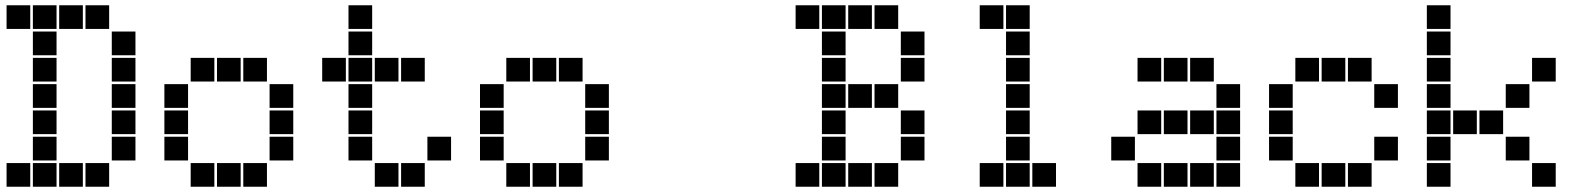

<svg xmlns="http://www.w3.org/2000/svg" viewBox="-20 -715 6040 730"><path d="M6 -695Q5 -695 5 -695Q5 -695 5 -694V-606Q5 -605 5 -605Q5 -605 6 -605H94Q95 -605 95 -605Q95 -605 95 -606V-694Q95 -695 95 -695Q95 -695 94 -695ZM106 -695Q105 -695 105 -695Q105 -695 105 -694V-606Q105 -605 105 -605Q105 -605 106 -605H194Q195 -605 195 -605Q195 -605 195 -606V-694Q195 -695 195 -695Q195 -695 194 -695ZM206 -695Q205 -695 205 -695Q205 -695 205 -694V-606Q205 -605 205 -605Q205 -605 206 -605H294Q295 -605 295 -605Q295 -605 295 -606V-694Q295 -695 295 -695Q295 -695 294 -695ZM306 -695Q305 -695 305 -695Q305 -695 305 -694V-606Q305 -605 305 -605Q305 -605 306 -605H394Q395 -605 395 -605Q395 -605 395 -606V-694Q395 -695 395 -695Q395 -695 394 -695ZM106 -595Q105 -595 105 -595Q105 -595 105 -594V-506Q105 -505 105 -505Q105 -505 106 -505H194Q195 -505 195 -505Q195 -505 195 -506V-594Q195 -595 195 -595Q195 -595 194 -595ZM406 -595Q405 -595 405 -595Q405 -595 405 -594V-506Q405 -505 405 -505Q405 -505 406 -505H494Q495 -505 495 -505Q495 -505 495 -506V-594Q495 -595 495 -595Q495 -595 494 -595ZM106 -495Q105 -495 105 -495Q105 -495 105 -494V-406Q105 -405 105 -405Q105 -405 106 -405H194Q195 -405 195 -405Q195 -405 195 -406V-494Q195 -495 195 -495Q195 -495 194 -495ZM406 -495Q405 -495 405 -495Q405 -495 405 -494V-406Q405 -405 405 -405Q405 -405 406 -405H494Q495 -405 495 -405Q495 -405 495 -406V-494Q495 -495 495 -495Q495 -495 494 -495ZM106 -395Q105 -395 105 -395Q105 -395 105 -394V-306Q105 -305 105 -305Q105 -305 106 -305H194Q195 -305 195 -305Q195 -305 195 -306V-394Q195 -395 195 -395Q195 -395 194 -395ZM406 -395Q405 -395 405 -395Q405 -395 405 -394V-306Q405 -305 405 -305Q405 -305 406 -305H494Q495 -305 495 -305Q495 -305 495 -306V-394Q495 -395 495 -395Q495 -395 494 -395ZM106 -295Q105 -295 105 -295Q105 -295 105 -294V-206Q105 -205 105 -205Q105 -205 106 -205H194Q195 -205 195 -205Q195 -205 195 -206V-294Q195 -295 195 -295Q195 -295 194 -295ZM406 -295Q405 -295 405 -295Q405 -295 405 -294V-206Q405 -205 405 -205Q405 -205 406 -205H494Q495 -205 495 -205Q495 -205 495 -206V-294Q495 -295 495 -295Q495 -295 494 -295ZM106 -195Q105 -195 105 -195Q105 -195 105 -194V-106Q105 -105 105 -105Q105 -105 106 -105H194Q195 -105 195 -105Q195 -105 195 -106V-194Q195 -195 195 -195Q195 -195 194 -195ZM406 -195Q405 -195 405 -195Q405 -195 405 -194V-106Q405 -105 405 -105Q405 -105 406 -105H494Q495 -105 495 -105Q495 -105 495 -106V-194Q495 -195 495 -195Q495 -195 494 -195ZM6 -95Q5 -95 5 -95Q5 -95 5 -94V-6Q5 -5 5 -5Q5 -5 6 -5H94Q95 -5 95 -5Q95 -5 95 -6V-94Q95 -95 95 -95Q95 -95 94 -95ZM106 -95Q105 -95 105 -95Q105 -95 105 -94V-6Q105 -5 105 -5Q105 -5 106 -5H194Q195 -5 195 -5Q195 -5 195 -6V-94Q195 -95 195 -95Q195 -95 194 -95ZM206 -95Q205 -95 205 -95Q205 -95 205 -94V-6Q205 -5 205 -5Q205 -5 206 -5H294Q295 -5 295 -5Q295 -5 295 -6V-94Q295 -95 295 -95Q295 -95 294 -95ZM306 -95Q305 -95 305 -95Q305 -95 305 -94V-6Q305 -5 305 -5Q305 -5 306 -5H394Q395 -5 395 -5Q395 -5 395 -6V-94Q395 -95 395 -95Q395 -95 394 -95Z M706 -495Q705 -495 705 -495Q705 -495 705 -494V-406Q705 -405 705 -405Q705 -405 706 -405H794Q795 -405 795 -405Q795 -405 795 -406V-494Q795 -495 795 -495Q795 -495 794 -495ZM806 -495Q805 -495 805 -495Q805 -495 805 -494V-406Q805 -405 805 -405Q805 -405 806 -405H894Q895 -405 895 -405Q895 -405 895 -406V-494Q895 -495 895 -495Q895 -495 894 -495ZM906 -495Q905 -495 905 -495Q905 -495 905 -494V-406Q905 -405 905 -405Q905 -405 906 -405H994Q995 -405 995 -405Q995 -405 995 -406V-494Q995 -495 995 -495Q995 -495 994 -495ZM606 -395Q605 -395 605 -395Q605 -395 605 -394V-306Q605 -305 605 -305Q605 -305 606 -305H694Q695 -305 695 -305Q695 -305 695 -306V-394Q695 -395 695 -395Q695 -395 694 -395ZM1006 -395Q1005 -395 1005 -395Q1005 -395 1005 -394V-306Q1005 -305 1005 -305Q1005 -305 1006 -305H1094Q1095 -305 1095 -305Q1095 -305 1095 -306V-394Q1095 -395 1095 -395Q1095 -395 1094 -395ZM606 -295Q605 -295 605 -295Q605 -295 605 -294V-206Q605 -205 605 -205Q605 -205 606 -205H694Q695 -205 695 -205Q695 -205 695 -206V-294Q695 -295 695 -295Q695 -295 694 -295ZM1006 -295Q1005 -295 1005 -295Q1005 -295 1005 -294V-206Q1005 -205 1005 -205Q1005 -205 1006 -205H1094Q1095 -205 1095 -205Q1095 -205 1095 -206V-294Q1095 -295 1095 -295Q1095 -295 1094 -295ZM606 -195Q605 -195 605 -195Q605 -195 605 -194V-106Q605 -105 605 -105Q605 -105 606 -105H694Q695 -105 695 -105Q695 -105 695 -106V-194Q695 -195 695 -195Q695 -195 694 -195ZM1006 -195Q1005 -195 1005 -195Q1005 -195 1005 -194V-106Q1005 -105 1005 -105Q1005 -105 1006 -105H1094Q1095 -105 1095 -105Q1095 -105 1095 -106V-194Q1095 -195 1095 -195Q1095 -195 1094 -195ZM706 -95Q705 -95 705 -95Q705 -95 705 -94V-6Q705 -5 705 -5Q705 -5 706 -5H794Q795 -5 795 -5Q795 -5 795 -6V-94Q795 -95 795 -95Q795 -95 794 -95ZM806 -95Q805 -95 805 -95Q805 -95 805 -94V-6Q805 -5 805 -5Q805 -5 806 -5H894Q895 -5 895 -5Q895 -5 895 -6V-94Q895 -95 895 -95Q895 -95 894 -95ZM906 -95Q905 -95 905 -95Q905 -95 905 -94V-6Q905 -5 905 -5Q905 -5 906 -5H994Q995 -5 995 -5Q995 -5 995 -6V-94Q995 -95 995 -95Q995 -95 994 -95Z M1306 -695Q1305 -695 1305 -695Q1305 -695 1305 -694V-606Q1305 -605 1305 -605Q1305 -605 1306 -605H1394Q1395 -605 1395 -605Q1395 -605 1395 -606V-694Q1395 -695 1395 -695Q1395 -695 1394 -695ZM1306 -595Q1305 -595 1305 -595Q1305 -595 1305 -594V-506Q1305 -505 1305 -505Q1305 -505 1306 -505H1394Q1395 -505 1395 -505Q1395 -505 1395 -506V-594Q1395 -595 1395 -595Q1395 -595 1394 -595ZM1206 -495Q1205 -495 1205 -495Q1205 -495 1205 -494V-406Q1205 -405 1205 -405Q1205 -405 1206 -405H1294Q1295 -405 1295 -405Q1295 -405 1295 -406V-494Q1295 -495 1295 -495Q1295 -495 1294 -495ZM1306 -495Q1305 -495 1305 -495Q1305 -495 1305 -494V-406Q1305 -405 1305 -405Q1305 -405 1306 -405H1394Q1395 -405 1395 -405Q1395 -405 1395 -406V-494Q1395 -495 1395 -495Q1395 -495 1394 -495ZM1406 -495Q1405 -495 1405 -495Q1405 -495 1405 -494V-406Q1405 -405 1405 -405Q1405 -405 1406 -405H1494Q1495 -405 1495 -405Q1495 -405 1495 -406V-494Q1495 -495 1495 -495Q1495 -495 1494 -495ZM1506 -495Q1505 -495 1505 -495Q1505 -495 1505 -494V-406Q1505 -405 1505 -405Q1505 -405 1506 -405H1594Q1595 -405 1595 -405Q1595 -405 1595 -406V-494Q1595 -495 1595 -495Q1595 -495 1594 -495ZM1306 -395Q1305 -395 1305 -395Q1305 -395 1305 -394V-306Q1305 -305 1305 -305Q1305 -305 1306 -305H1394Q1395 -305 1395 -305Q1395 -305 1395 -306V-394Q1395 -395 1395 -395Q1395 -395 1394 -395ZM1306 -295Q1305 -295 1305 -295Q1305 -295 1305 -294V-206Q1305 -205 1305 -205Q1305 -205 1306 -205H1394Q1395 -205 1395 -205Q1395 -205 1395 -206V-294Q1395 -295 1395 -295Q1395 -295 1394 -295ZM1306 -195Q1305 -195 1305 -195Q1305 -195 1305 -194V-106Q1305 -105 1305 -105Q1305 -105 1306 -105H1394Q1395 -105 1395 -105Q1395 -105 1395 -106V-194Q1395 -195 1395 -195Q1395 -195 1394 -195ZM1606 -195Q1605 -195 1605 -195Q1605 -195 1605 -194V-106Q1605 -105 1605 -105Q1605 -105 1606 -105H1694Q1695 -105 1695 -105Q1695 -105 1695 -106V-194Q1695 -195 1695 -195Q1695 -195 1694 -195ZM1406 -95Q1405 -95 1405 -95Q1405 -95 1405 -94V-6Q1405 -5 1405 -5Q1405 -5 1406 -5H1494Q1495 -5 1495 -5Q1495 -5 1495 -6V-94Q1495 -95 1495 -95Q1495 -95 1494 -95ZM1506 -95Q1505 -95 1505 -95Q1505 -95 1505 -94V-6Q1505 -5 1505 -5Q1505 -5 1506 -5H1594Q1595 -5 1595 -5Q1595 -5 1595 -6V-94Q1595 -95 1595 -95Q1595 -95 1594 -95Z M1906 -495Q1905 -495 1905 -495Q1905 -495 1905 -494V-406Q1905 -405 1905 -405Q1905 -405 1906 -405H1994Q1995 -405 1995 -405Q1995 -405 1995 -406V-494Q1995 -495 1995 -495Q1995 -495 1994 -495ZM2006 -495Q2005 -495 2005 -495Q2005 -495 2005 -494V-406Q2005 -405 2005 -405Q2005 -405 2006 -405H2094Q2095 -405 2095 -405Q2095 -405 2095 -406V-494Q2095 -495 2095 -495Q2095 -495 2094 -495ZM2106 -495Q2105 -495 2105 -495Q2105 -495 2105 -494V-406Q2105 -405 2105 -405Q2105 -405 2106 -405H2194Q2195 -405 2195 -405Q2195 -405 2195 -406V-494Q2195 -495 2195 -495Q2195 -495 2194 -495ZM1806 -395Q1805 -395 1805 -395Q1805 -395 1805 -394V-306Q1805 -305 1805 -305Q1805 -305 1806 -305H1894Q1895 -305 1895 -305Q1895 -305 1895 -306V-394Q1895 -395 1895 -395Q1895 -395 1894 -395ZM2206 -395Q2205 -395 2205 -395Q2205 -395 2205 -394V-306Q2205 -305 2205 -305Q2205 -305 2206 -305H2294Q2295 -305 2295 -305Q2295 -305 2295 -306V-394Q2295 -395 2295 -395Q2295 -395 2294 -395ZM1806 -295Q1805 -295 1805 -295Q1805 -295 1805 -294V-206Q1805 -205 1805 -205Q1805 -205 1806 -205H1894Q1895 -205 1895 -205Q1895 -205 1895 -206V-294Q1895 -295 1895 -295Q1895 -295 1894 -295ZM2206 -295Q2205 -295 2205 -295Q2205 -295 2205 -294V-206Q2205 -205 2205 -205Q2205 -205 2206 -205H2294Q2295 -205 2295 -205Q2295 -205 2295 -206V-294Q2295 -295 2295 -295Q2295 -295 2294 -295ZM1806 -195Q1805 -195 1805 -195Q1805 -195 1805 -194V-106Q1805 -105 1805 -105Q1805 -105 1806 -105H1894Q1895 -105 1895 -105Q1895 -105 1895 -106V-194Q1895 -195 1895 -195Q1895 -195 1894 -195ZM2206 -195Q2205 -195 2205 -195Q2205 -195 2205 -194V-106Q2205 -105 2205 -105Q2205 -105 2206 -105H2294Q2295 -105 2295 -105Q2295 -105 2295 -106V-194Q2295 -195 2295 -195Q2295 -195 2294 -195ZM1906 -95Q1905 -95 1905 -95Q1905 -95 1905 -94V-6Q1905 -5 1905 -5Q1905 -5 1906 -5H1994Q1995 -5 1995 -5Q1995 -5 1995 -6V-94Q1995 -95 1995 -95Q1995 -95 1994 -95ZM2006 -95Q2005 -95 2005 -95Q2005 -95 2005 -94V-6Q2005 -5 2005 -5Q2005 -5 2006 -5H2094Q2095 -5 2095 -5Q2095 -5 2095 -6V-94Q2095 -95 2095 -95Q2095 -95 2094 -95ZM2106 -95Q2105 -95 2105 -95Q2105 -95 2105 -94V-6Q2105 -5 2105 -5Q2105 -5 2106 -5H2194Q2195 -5 2195 -5Q2195 -5 2195 -6V-94Q2195 -95 2195 -95Q2195 -95 2194 -95Z M3006 -695Q3005 -695 3005 -695Q3005 -695 3005 -694V-606Q3005 -605 3005 -605Q3005 -605 3006 -605H3094Q3095 -605 3095 -605Q3095 -605 3095 -606V-694Q3095 -695 3095 -695Q3095 -695 3094 -695ZM3106 -695Q3105 -695 3105 -695Q3105 -695 3105 -694V-606Q3105 -605 3105 -605Q3105 -605 3106 -605H3194Q3195 -605 3195 -605Q3195 -605 3195 -606V-694Q3195 -695 3195 -695Q3195 -695 3194 -695ZM3206 -695Q3205 -695 3205 -695Q3205 -695 3205 -694V-606Q3205 -605 3205 -605Q3205 -605 3206 -605H3294Q3295 -605 3295 -605Q3295 -605 3295 -606V-694Q3295 -695 3295 -695Q3295 -695 3294 -695ZM3306 -695Q3305 -695 3305 -695Q3305 -695 3305 -694V-606Q3305 -605 3305 -605Q3305 -605 3306 -605H3394Q3395 -605 3395 -605Q3395 -605 3395 -606V-694Q3395 -695 3395 -695Q3395 -695 3394 -695ZM3106 -595Q3105 -595 3105 -595Q3105 -595 3105 -594V-506Q3105 -505 3105 -505Q3105 -505 3106 -505H3194Q3195 -505 3195 -505Q3195 -505 3195 -506V-594Q3195 -595 3195 -595Q3195 -595 3194 -595ZM3406 -595Q3405 -595 3405 -595Q3405 -595 3405 -594V-506Q3405 -505 3405 -505Q3405 -505 3406 -505H3494Q3495 -505 3495 -505Q3495 -505 3495 -506V-594Q3495 -595 3495 -595Q3495 -595 3494 -595ZM3106 -495Q3105 -495 3105 -495Q3105 -495 3105 -494V-406Q3105 -405 3105 -405Q3105 -405 3106 -405H3194Q3195 -405 3195 -405Q3195 -405 3195 -406V-494Q3195 -495 3195 -495Q3195 -495 3194 -495ZM3406 -495Q3405 -495 3405 -495Q3405 -495 3405 -494V-406Q3405 -405 3405 -405Q3405 -405 3406 -405H3494Q3495 -405 3495 -405Q3495 -405 3495 -406V-494Q3495 -495 3495 -495Q3495 -495 3494 -495ZM3106 -395Q3105 -395 3105 -395Q3105 -395 3105 -394V-306Q3105 -305 3105 -305Q3105 -305 3106 -305H3194Q3195 -305 3195 -305Q3195 -305 3195 -306V-394Q3195 -395 3195 -395Q3195 -395 3194 -395ZM3206 -395Q3205 -395 3205 -395Q3205 -395 3205 -394V-306Q3205 -305 3205 -305Q3205 -305 3206 -305H3294Q3295 -305 3295 -305Q3295 -305 3295 -306V-394Q3295 -395 3295 -395Q3295 -395 3294 -395ZM3306 -395Q3305 -395 3305 -395Q3305 -395 3305 -394V-306Q3305 -305 3305 -305Q3305 -305 3306 -305H3394Q3395 -305 3395 -305Q3395 -305 3395 -306V-394Q3395 -395 3395 -395Q3395 -395 3394 -395ZM3106 -295Q3105 -295 3105 -295Q3105 -295 3105 -294V-206Q3105 -205 3105 -205Q3105 -205 3106 -205H3194Q3195 -205 3195 -205Q3195 -205 3195 -206V-294Q3195 -295 3195 -295Q3195 -295 3194 -295ZM3406 -295Q3405 -295 3405 -295Q3405 -295 3405 -294V-206Q3405 -205 3405 -205Q3405 -205 3406 -205H3494Q3495 -205 3495 -205Q3495 -205 3495 -206V-294Q3495 -295 3495 -295Q3495 -295 3494 -295ZM3106 -195Q3105 -195 3105 -195Q3105 -195 3105 -194V-106Q3105 -105 3105 -105Q3105 -105 3106 -105H3194Q3195 -105 3195 -105Q3195 -105 3195 -106V-194Q3195 -195 3195 -195Q3195 -195 3194 -195ZM3406 -195Q3405 -195 3405 -195Q3405 -195 3405 -194V-106Q3405 -105 3405 -105Q3405 -105 3406 -105H3494Q3495 -105 3495 -105Q3495 -105 3495 -106V-194Q3495 -195 3495 -195Q3495 -195 3494 -195ZM3006 -95Q3005 -95 3005 -95Q3005 -95 3005 -94V-6Q3005 -5 3005 -5Q3005 -5 3006 -5H3094Q3095 -5 3095 -5Q3095 -5 3095 -6V-94Q3095 -95 3095 -95Q3095 -95 3094 -95ZM3106 -95Q3105 -95 3105 -95Q3105 -95 3105 -94V-6Q3105 -5 3105 -5Q3105 -5 3106 -5H3194Q3195 -5 3195 -5Q3195 -5 3195 -6V-94Q3195 -95 3195 -95Q3195 -95 3194 -95ZM3206 -95Q3205 -95 3205 -95Q3205 -95 3205 -94V-6Q3205 -5 3205 -5Q3205 -5 3206 -5H3294Q3295 -5 3295 -5Q3295 -5 3295 -6V-94Q3295 -95 3295 -95Q3295 -95 3294 -95ZM3306 -95Q3305 -95 3305 -95Q3305 -95 3305 -94V-6Q3305 -5 3305 -5Q3305 -5 3306 -5H3394Q3395 -5 3395 -5Q3395 -5 3395 -6V-94Q3395 -95 3395 -95Q3395 -95 3394 -95Z M3706 -695Q3705 -695 3705 -695Q3705 -695 3705 -694V-606Q3705 -605 3705 -605Q3705 -605 3706 -605H3794Q3795 -605 3795 -605Q3795 -605 3795 -606V-694Q3795 -695 3795 -695Q3795 -695 3794 -695ZM3806 -695Q3805 -695 3805 -695Q3805 -695 3805 -694V-606Q3805 -605 3805 -605Q3805 -605 3806 -605H3894Q3895 -605 3895 -605Q3895 -605 3895 -606V-694Q3895 -695 3895 -695Q3895 -695 3894 -695ZM3806 -595Q3805 -595 3805 -595Q3805 -595 3805 -594V-506Q3805 -505 3805 -505Q3805 -505 3806 -505H3894Q3895 -505 3895 -505Q3895 -505 3895 -506V-594Q3895 -595 3895 -595Q3895 -595 3894 -595ZM3806 -495Q3805 -495 3805 -495Q3805 -495 3805 -494V-406Q3805 -405 3805 -405Q3805 -405 3806 -405H3894Q3895 -405 3895 -405Q3895 -405 3895 -406V-494Q3895 -495 3895 -495Q3895 -495 3894 -495ZM3806 -395Q3805 -395 3805 -395Q3805 -395 3805 -394V-306Q3805 -305 3805 -305Q3805 -305 3806 -305H3894Q3895 -305 3895 -305Q3895 -305 3895 -306V-394Q3895 -395 3895 -395Q3895 -395 3894 -395ZM3806 -295Q3805 -295 3805 -295Q3805 -295 3805 -294V-206Q3805 -205 3805 -205Q3805 -205 3806 -205H3894Q3895 -205 3895 -205Q3895 -205 3895 -206V-294Q3895 -295 3895 -295Q3895 -295 3894 -295ZM3806 -195Q3805 -195 3805 -195Q3805 -195 3805 -194V-106Q3805 -105 3805 -105Q3805 -105 3806 -105H3894Q3895 -105 3895 -105Q3895 -105 3895 -106V-194Q3895 -195 3895 -195Q3895 -195 3894 -195ZM3706 -95Q3705 -95 3705 -95Q3705 -95 3705 -94V-6Q3705 -5 3705 -5Q3705 -5 3706 -5H3794Q3795 -5 3795 -5Q3795 -5 3795 -6V-94Q3795 -95 3795 -95Q3795 -95 3794 -95ZM3806 -95Q3805 -95 3805 -95Q3805 -95 3805 -94V-6Q3805 -5 3805 -5Q3805 -5 3806 -5H3894Q3895 -5 3895 -5Q3895 -5 3895 -6V-94Q3895 -95 3895 -95Q3895 -95 3894 -95ZM3906 -95Q3905 -95 3905 -95Q3905 -95 3905 -94V-6Q3905 -5 3905 -5Q3905 -5 3906 -5H3994Q3995 -5 3995 -5Q3995 -5 3995 -6V-94Q3995 -95 3995 -95Q3995 -95 3994 -95Z M4306 -495Q4305 -495 4305 -495Q4305 -495 4305 -494V-406Q4305 -405 4305 -405Q4305 -405 4306 -405H4394Q4395 -405 4395 -405Q4395 -405 4395 -406V-494Q4395 -495 4395 -495Q4395 -495 4394 -495ZM4406 -495Q4405 -495 4405 -495Q4405 -495 4405 -494V-406Q4405 -405 4405 -405Q4405 -405 4406 -405H4494Q4495 -405 4495 -405Q4495 -405 4495 -406V-494Q4495 -495 4495 -495Q4495 -495 4494 -495ZM4506 -495Q4505 -495 4505 -495Q4505 -495 4505 -494V-406Q4505 -405 4505 -405Q4505 -405 4506 -405H4594Q4595 -405 4595 -405Q4595 -405 4595 -406V-494Q4595 -495 4595 -495Q4595 -495 4594 -495ZM4606 -395Q4605 -395 4605 -395Q4605 -395 4605 -394V-306Q4605 -305 4605 -305Q4605 -305 4606 -305H4694Q4695 -305 4695 -305Q4695 -305 4695 -306V-394Q4695 -395 4695 -395Q4695 -395 4694 -395ZM4306 -295Q4305 -295 4305 -295Q4305 -295 4305 -294V-206Q4305 -205 4305 -205Q4305 -205 4306 -205H4394Q4395 -205 4395 -205Q4395 -205 4395 -206V-294Q4395 -295 4395 -295Q4395 -295 4394 -295ZM4406 -295Q4405 -295 4405 -295Q4405 -295 4405 -294V-206Q4405 -205 4405 -205Q4405 -205 4406 -205H4494Q4495 -205 4495 -205Q4495 -205 4495 -206V-294Q4495 -295 4495 -295Q4495 -295 4494 -295ZM4506 -295Q4505 -295 4505 -295Q4505 -295 4505 -294V-206Q4505 -205 4505 -205Q4505 -205 4506 -205H4594Q4595 -205 4595 -205Q4595 -205 4595 -206V-294Q4595 -295 4595 -295Q4595 -295 4594 -295ZM4606 -295Q4605 -295 4605 -295Q4605 -295 4605 -294V-206Q4605 -205 4605 -205Q4605 -205 4606 -205H4694Q4695 -205 4695 -205Q4695 -205 4695 -206V-294Q4695 -295 4695 -295Q4695 -295 4694 -295ZM4206 -195Q4205 -195 4205 -195Q4205 -195 4205 -194V-106Q4205 -105 4205 -105Q4205 -105 4206 -105H4294Q4295 -105 4295 -105Q4295 -105 4295 -106V-194Q4295 -195 4295 -195Q4295 -195 4294 -195ZM4606 -195Q4605 -195 4605 -195Q4605 -195 4605 -194V-106Q4605 -105 4605 -105Q4605 -105 4606 -105H4694Q4695 -105 4695 -105Q4695 -105 4695 -106V-194Q4695 -195 4695 -195Q4695 -195 4694 -195ZM4306 -95Q4305 -95 4305 -95Q4305 -95 4305 -94V-6Q4305 -5 4305 -5Q4305 -5 4306 -5H4394Q4395 -5 4395 -5Q4395 -5 4395 -6V-94Q4395 -95 4395 -95Q4395 -95 4394 -95ZM4406 -95Q4405 -95 4405 -95Q4405 -95 4405 -94V-6Q4405 -5 4405 -5Q4405 -5 4406 -5H4494Q4495 -5 4495 -5Q4495 -5 4495 -6V-94Q4495 -95 4495 -95Q4495 -95 4494 -95ZM4506 -95Q4505 -95 4505 -95Q4505 -95 4505 -94V-6Q4505 -5 4505 -5Q4505 -5 4506 -5H4594Q4595 -5 4595 -5Q4595 -5 4595 -6V-94Q4595 -95 4595 -95Q4595 -95 4594 -95ZM4606 -95Q4605 -95 4605 -95Q4605 -95 4605 -94V-6Q4605 -5 4605 -5Q4605 -5 4606 -5H4694Q4695 -5 4695 -5Q4695 -5 4695 -6V-94Q4695 -95 4695 -95Q4695 -95 4694 -95Z M4906 -495Q4905 -495 4905 -495Q4905 -495 4905 -494V-406Q4905 -405 4905 -405Q4905 -405 4906 -405H4994Q4995 -405 4995 -405Q4995 -405 4995 -406V-494Q4995 -495 4995 -495Q4995 -495 4994 -495ZM5006 -495Q5005 -495 5005 -495Q5005 -495 5005 -494V-406Q5005 -405 5005 -405Q5005 -405 5006 -405H5094Q5095 -405 5095 -405Q5095 -405 5095 -406V-494Q5095 -495 5095 -495Q5095 -495 5094 -495ZM5106 -495Q5105 -495 5105 -495Q5105 -495 5105 -494V-406Q5105 -405 5105 -405Q5105 -405 5106 -405H5194Q5195 -405 5195 -405Q5195 -405 5195 -406V-494Q5195 -495 5195 -495Q5195 -495 5194 -495ZM4806 -395Q4805 -395 4805 -395Q4805 -395 4805 -394V-306Q4805 -305 4805 -305Q4805 -305 4806 -305H4894Q4895 -305 4895 -305Q4895 -305 4895 -306V-394Q4895 -395 4895 -395Q4895 -395 4894 -395ZM5206 -395Q5205 -395 5205 -395Q5205 -395 5205 -394V-306Q5205 -305 5205 -305Q5205 -305 5206 -305H5294Q5295 -305 5295 -305Q5295 -305 5295 -306V-394Q5295 -395 5295 -395Q5295 -395 5294 -395ZM4806 -295Q4805 -295 4805 -295Q4805 -295 4805 -294V-206Q4805 -205 4805 -205Q4805 -205 4806 -205H4894Q4895 -205 4895 -205Q4895 -205 4895 -206V-294Q4895 -295 4895 -295Q4895 -295 4894 -295ZM4806 -195Q4805 -195 4805 -195Q4805 -195 4805 -194V-106Q4805 -105 4805 -105Q4805 -105 4806 -105H4894Q4895 -105 4895 -105Q4895 -105 4895 -106V-194Q4895 -195 4895 -195Q4895 -195 4894 -195ZM5206 -195Q5205 -195 5205 -195Q5205 -195 5205 -194V-106Q5205 -105 5205 -105Q5205 -105 5206 -105H5294Q5295 -105 5295 -105Q5295 -105 5295 -106V-194Q5295 -195 5295 -195Q5295 -195 5294 -195ZM4906 -95Q4905 -95 4905 -95Q4905 -95 4905 -94V-6Q4905 -5 4905 -5Q4905 -5 4906 -5H4994Q4995 -5 4995 -5Q4995 -5 4995 -6V-94Q4995 -95 4995 -95Q4995 -95 4994 -95ZM5006 -95Q5005 -95 5005 -95Q5005 -95 5005 -94V-6Q5005 -5 5005 -5Q5005 -5 5006 -5H5094Q5095 -5 5095 -5Q5095 -5 5095 -6V-94Q5095 -95 5095 -95Q5095 -95 5094 -95ZM5106 -95Q5105 -95 5105 -95Q5105 -95 5105 -94V-6Q5105 -5 5105 -5Q5105 -5 5106 -5H5194Q5195 -5 5195 -5Q5195 -5 5195 -6V-94Q5195 -95 5195 -95Q5195 -95 5194 -95Z M5406 -695Q5405 -695 5405 -695Q5405 -695 5405 -694V-606Q5405 -605 5405 -605Q5405 -605 5406 -605H5494Q5495 -605 5495 -605Q5495 -605 5495 -606V-694Q5495 -695 5495 -695Q5495 -695 5494 -695ZM5406 -595Q5405 -595 5405 -595Q5405 -595 5405 -594V-506Q5405 -505 5405 -505Q5405 -505 5406 -505H5494Q5495 -505 5495 -505Q5495 -505 5495 -506V-594Q5495 -595 5495 -595Q5495 -595 5494 -595ZM5406 -495Q5405 -495 5405 -495Q5405 -495 5405 -494V-406Q5405 -405 5405 -405Q5405 -405 5406 -405H5494Q5495 -405 5495 -405Q5495 -405 5495 -406V-494Q5495 -495 5495 -495Q5495 -495 5494 -495ZM5806 -495Q5805 -495 5805 -495Q5805 -495 5805 -494V-406Q5805 -405 5805 -405Q5805 -405 5806 -405H5894Q5895 -405 5895 -405Q5895 -405 5895 -406V-494Q5895 -495 5895 -495Q5895 -495 5894 -495ZM5406 -395Q5405 -395 5405 -395Q5405 -395 5405 -394V-306Q5405 -305 5405 -305Q5405 -305 5406 -305H5494Q5495 -305 5495 -305Q5495 -305 5495 -306V-394Q5495 -395 5495 -395Q5495 -395 5494 -395ZM5706 -395Q5705 -395 5705 -395Q5705 -395 5705 -394V-306Q5705 -305 5705 -305Q5705 -305 5706 -305H5794Q5795 -305 5795 -305Q5795 -305 5795 -306V-394Q5795 -395 5795 -395Q5795 -395 5794 -395ZM5406 -295Q5405 -295 5405 -295Q5405 -295 5405 -294V-206Q5405 -205 5405 -205Q5405 -205 5406 -205H5494Q5495 -205 5495 -205Q5495 -205 5495 -206V-294Q5495 -295 5495 -295Q5495 -295 5494 -295ZM5506 -295Q5505 -295 5505 -295Q5505 -295 5505 -294V-206Q5505 -205 5505 -205Q5505 -205 5506 -205H5594Q5595 -205 5595 -205Q5595 -205 5595 -206V-294Q5595 -295 5595 -295Q5595 -295 5594 -295ZM5606 -295Q5605 -295 5605 -295Q5605 -295 5605 -294V-206Q5605 -205 5605 -205Q5605 -205 5606 -205H5694Q5695 -205 5695 -205Q5695 -205 5695 -206V-294Q5695 -295 5695 -295Q5695 -295 5694 -295ZM5406 -195Q5405 -195 5405 -195Q5405 -195 5405 -194V-106Q5405 -105 5405 -105Q5405 -105 5406 -105H5494Q5495 -105 5495 -105Q5495 -105 5495 -106V-194Q5495 -195 5495 -195Q5495 -195 5494 -195ZM5706 -195Q5705 -195 5705 -195Q5705 -195 5705 -194V-106Q5705 -105 5705 -105Q5705 -105 5706 -105H5794Q5795 -105 5795 -105Q5795 -105 5795 -106V-194Q5795 -195 5795 -195Q5795 -195 5794 -195ZM5406 -95Q5405 -95 5405 -95Q5405 -95 5405 -94V-6Q5405 -5 5405 -5Q5405 -5 5406 -5H5494Q5495 -5 5495 -5Q5495 -5 5495 -6V-94Q5495 -95 5495 -95Q5495 -95 5494 -95ZM5806 -95Q5805 -95 5805 -95Q5805 -95 5805 -94V-6Q5805 -5 5805 -5Q5805 -5 5806 -5H5894Q5895 -5 5895 -5Q5895 -5 5895 -6V-94Q5895 -95 5895 -95Q5895 -95 5894 -95Z"/></svg>

Font: Doto Black
Style: Regular
Weight: 900
Version: Version 1.000